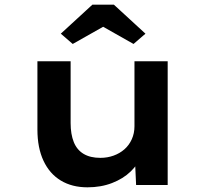

<svg xmlns="http://www.w3.org/2000/svg" viewBox="-20 -791 881 821"><path d="M354 10Q288 10 240 -19Q192 -48 166 -103.5Q140 -159 140 -237V-529H282V-265Q282 -217 295.5 -183.5Q309 -150 337.5 -133Q366 -116 409 -116Q439 -116 465.5 -125.5Q492 -135 512 -152.5Q532 -170 543.5 -195.5Q555 -221 555 -251V-529H697V0H562L557 -109L583 -121Q570 -88 538.5 -57.5Q507 -27 459.5 -8.5Q412 10 354 10ZM291 -603 240 -647 375 -771H467L602 -647L551 -603L406 -685H436Z"/></svg>

Font: Lexend Giga SemiBold
Style: Regular
Weight: 600
Designer: Bonnie Shaver-Troup, Thomas Jockin
Foundry: Lexend
Version: Version 1.007